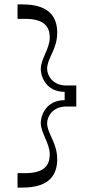

<svg xmlns="http://www.w3.org/2000/svg" viewBox="-20 -720 428 876"><path d="M95 70H60V136H81C212 136 241 72 241 6C241 -69 195 -111 195 -158C195 -189 221 -234 282 -234H328V-330H282C221 -330 195 -375 195 -406C195 -454 241 -495 241 -570C241 -636 212 -700 81 -700H60V-634H95C183 -634 207 -597 207 -549C207 -497 166 -452 166 -404C166 -374 188 -301 275 -301V-263C188 -263 166 -190 166 -160C166 -113 207 -67 207 -16C207 33 183 70 95 70Z"/></svg>

Font: Space Cowgirl Light
Style: Regular
Weight: 300
Designer: Valery Marier
Foundry: Valery Marier
Version: Version 1.000;hotconv 1.0.109;makeotfexe 2.5.65596